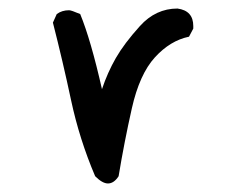

<svg xmlns="http://www.w3.org/2000/svg" viewBox="-20 -425 540 450"><path d="M233 5Q220 5 203 -12Q166 -99 146.5 -190.5Q127 -282 104 -372L113 -392Q125 -401 142 -401Q147 -401 168 -392Q193 -331 219 -216Q232 -255 251.5 -289Q271 -323 308 -364Q345 -405 396 -405Q433 -400 433 -364V-358L423 -339Q379 -330 343 -290.5Q307 -251 289 -171Q271 -91 258 -12Q247 5 233 5Z"/></svg>

Font: Xiaolai Mono SC
Style: Regular
Weight: 400
Monospace: yes
Designer: LXGW / Nozomi Seto
Version: Version 3.113;September 30, 2024